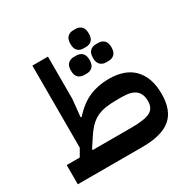

<svg xmlns="http://www.w3.org/2000/svg" viewBox="-176 -966 1121 1132"><g transform="rotate(-30 384.5 -400.0)"><path d="M36 -131H125L154 -181V-740H260V-452L248 -335L254 -332Q310 -395 370.5 -421Q431 -447 504 -447Q616 -447 673.5 -386Q731 -325 731 -216Q731 -103 669.5 -51.5Q608 0 477 0H36ZM212 -137 215 -131H477Q566 -131 603 -149.5Q640 -168 640 -219Q640 -268 611 -292Q582 -316 519 -316H489Q445 -316 412 -311.5Q379 -307 351.5 -294.5Q324 -282 301 -259.5Q278 -237 255 -202ZM540 -539Q517 -539 501.5 -553.5Q486 -568 486 -600Q486 -633 501.5 -647.5Q517 -662 540 -662H558Q581 -662 596.5 -647.5Q612 -633 612 -600Q612 -568 596.5 -553.5Q581 -539 558 -539ZM391 -539Q367 -539 351.5 -553.5Q336 -568 336 -600Q336 -633 351.5 -647.5Q367 -662 391 -662H408Q432 -662 447.5 -647.5Q463 -633 463 -600Q463 -568 447.5 -553.5Q432 -539 408 -539ZM466 -677Q442 -677 427 -691.5Q412 -706 412 -738Q412 -770 427 -785Q442 -800 466 -800H483Q507 -800 522 -785Q537 -770 537 -738Q537 -706 522 -691.5Q507 -677 483 -677Z"/></g></svg>

Font: IBM Plex Sans Arabic SemiBold
Style: Regular
Weight: 600
Designer: Mike Abbink, Paul van der Laan, Pieter van Rosmalen, Wael Morcos, Khajak Apelian
Foundry: Bold Monday
Version: Version 1.1